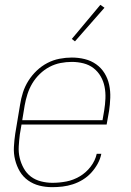

<svg xmlns="http://www.w3.org/2000/svg" viewBox="-20 -766 540 794"><path d="M196 8Q168 8 142.5 1.5Q117 -5 96 -20Q75 -35 62 -57Q49 -79 42.5 -105Q36 -131 37.5 -158.5Q39 -186 43 -213L63 -333Q67 -359 75 -384Q83 -409 97.5 -432Q112 -455 132 -474Q152 -493 176 -505.5Q200 -518 226 -523Q252 -528 277 -528Q305 -528 331 -521.5Q357 -515 378 -500Q399 -485 412.5 -463Q426 -441 431.5 -415Q437 -389 436 -361.5Q435 -334 431 -307L421 -251H69L62 -210Q59 -186 57.5 -161Q56 -136 61.5 -113Q67 -90 78.5 -69.5Q90 -49 108 -35.5Q126 -22 149.5 -16Q173 -10 197 -10Q226 -10 254.5 -15.5Q283 -21 309.5 -36.5Q336 -52 355 -77Q374 -102 380 -130H399Q395 -109 384 -89Q373 -69 357.5 -52Q342 -35 322.5 -23Q303 -11 281.5 -4Q260 3 238.5 5.5Q217 8 196 8ZM72 -269H404L411 -310Q415 -334 416 -359Q417 -384 412.5 -407Q408 -430 396.5 -450Q385 -470 367 -484Q349 -498 325.5 -504Q302 -510 277 -510Q254 -510 230.5 -505.5Q207 -501 185 -489.5Q163 -478 144.5 -460Q126 -442 113.5 -421Q101 -400 93.5 -376.5Q86 -353 82 -330ZM290 -595 277 -605 395 -746 412 -734Z"/></svg>

Font: Iosevka Term Curly Th Obl
Style: Regular
Weight: 100
Italic angle: -9°
Designer: Belleve Invis
Foundry: Belleve Invis
Version: Version 32.3.0